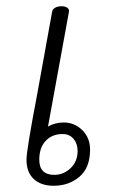

<svg xmlns="http://www.w3.org/2000/svg" viewBox="-20 -595 367 616"><path d="M269 -115Q269 -57 235 -28Q201 1 152 1Q112 1 88.5 -20.5Q65 -42 65 -83Q65 -98 73.5 -150Q82 -202 99 -291L147 -556Q148 -565 156.5 -570Q165 -575 178 -575Q189 -575 196 -570Q203 -565 201 -556L134 -189Q156 -202 185 -202Q219 -202 244 -177.5Q269 -153 269 -115ZM229 -111Q229 -134 216 -149.5Q203 -165 181 -165Q147 -165 126.5 -143Q106 -121 106 -83Q106 -34 154 -34Q184 -34 206.5 -55.5Q229 -77 229 -111Z"/></svg>

Font: Mali Light
Style: Italic
Weight: 300
Italic angle: -10°
Version: Version 1.000; ttfautohint (v1.6)